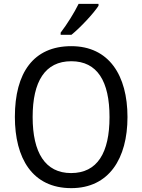

<svg xmlns="http://www.w3.org/2000/svg" viewBox="-20 -964 736 994"><path d="M490 -934V-944H387C365 -899 327 -838 294 -795V-784H350C395 -820 465 -895 490 -934ZM640 -358C640 -574 544 -725 349 -725C153 -725 57 -587 57 -359C57 -145 147 10 349 10C544 10 640 -143 640 -358ZM149 -358C149 -542 213 -647 349 -647C484 -647 547 -543 547 -358C547 -173 484 -68 348 -68C214 -68 149 -174 149 -358Z"/></svg>

Font: Noto Sans Devanagari SemiCondensed
Style: Regular
Weight: 400
Width: 4
Designer: Jelle Bosma - Monotype Design Team
Foundry: Monotype Imaging Inc.
Version: Version 2.004